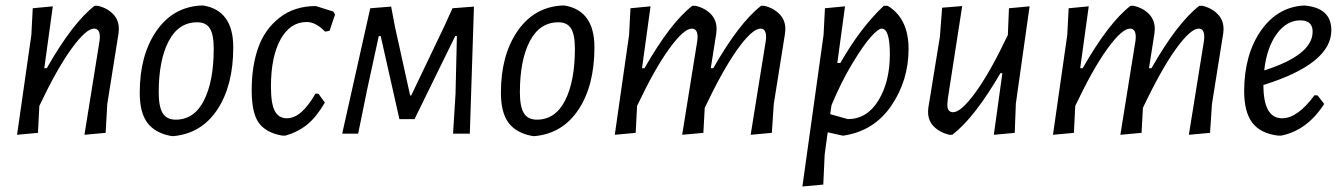

<svg xmlns="http://www.w3.org/2000/svg" viewBox="-20 -486 4879 698"><path d="M42 4 94 -359 99 -456 172 -463 141 -238H150Q244 -403 324 -465H335Q370 -457 391.5 -434.5Q413 -412 412 -378L411 -365L370 -108L364 -3L287 4L342 -338L343 -351Q343 -382 322 -382Q293 -382 240 -309Q187 -236 123 -101L118 -3Z M710 -466H719Q828 -448 828 -314Q828 -175 770 -87.5Q712 0 609 9L600 8Q543 -3 515.5 -40Q488 -77 488 -149Q488 -285 548 -372.5Q608 -460 710 -466ZM697 -405Q629 -405 593 -336Q557 -267 557 -150Q557 -98 571.5 -74.5Q586 -51 619 -51Q686 -51 721.5 -121Q757 -191 757 -309Q757 -360 743 -382.5Q729 -405 697 -405Z M1128 -464 1192 -444 1198 -433 1178 -374 1162 -371Q1128 -406 1095 -406Q1035 -406 1000 -343Q965 -280 965 -171Q965 -109 979 -82.5Q993 -56 1023 -56Q1076 -56 1127 -146L1138 -145L1161 -113Q1130 -60 1096.5 -33Q1063 -6 1018 7H1006Q948 -3 921.5 -38.5Q895 -74 895 -158Q895 -245 918.5 -312Q942 -379 996 -421.5Q1050 -464 1128 -464Z M1224 0 1326 -456 1402 -462 1416 -388 1471 -139H1475L1595 -390L1625 -456L1703 -462L1688 0H1627L1636 -144L1641 -355H1635L1487 -53H1432L1364 -355H1357L1314 -157L1282 0Z M2023 -466H2032Q2141 -448 2141 -314Q2141 -175 2083 -87.5Q2025 0 1922 9L1913 8Q1856 -3 1828.5 -40Q1801 -77 1801 -149Q1801 -285 1861 -372.5Q1921 -460 2023 -466ZM2010 -405Q1942 -405 1906 -336Q1870 -267 1870 -150Q1870 -98 1884.5 -74.5Q1899 -51 1932 -51Q1999 -51 2034.5 -121Q2070 -191 2070 -309Q2070 -360 2056 -382.5Q2042 -405 2010 -405Z M2345 -463 2314 -238H2323Q2417 -403 2497 -465H2508Q2543 -457 2564.5 -434.5Q2586 -412 2585 -378L2584 -365L2564 -238H2573Q2667 -403 2747 -465H2758Q2792 -457 2814 -434.5Q2836 -412 2835 -378L2834 -365L2793 -108L2786 -3L2709 4L2764 -338L2765 -351Q2765 -382 2745 -382Q2715 -382 2661.5 -307.5Q2608 -233 2542 -94L2537 -3L2460 4L2515 -338L2516 -351Q2516 -382 2495 -382Q2466 -382 2413 -309Q2360 -236 2296 -101L2291 -3L2215 4L2267 -359L2272 -456Z M3052 -463 3024 -257H3035Q3108 -385 3193 -465H3207Q3283 -419 3283 -308Q3283 -194 3220.5 -102Q3158 -10 3047 7H3043L2989 -5L2978 76L2973 185L2897 192L2974 -359L2979 -456ZM3185 -382Q3173 -382 3146 -352Q3119 -322 3078.5 -255Q3038 -188 3003 -104L2998 -71L3062 -53Q3132 -53 3173.5 -121Q3215 -189 3215 -289Q3215 -382 3185 -382Z M3478 -464 3426 -129 3424 -108Q3423 -78 3445 -78Q3474 -78 3527 -151Q3580 -224 3644 -359L3648 -456L3723 -463L3673 -109L3669 -3L3593 4L3624 -220H3617Q3522 -57 3442 4H3431Q3397 -4 3375 -26Q3353 -48 3354 -82L3355 -95L3397 -353L3405 -458Z M3938 -463 3907 -238H3916Q4010 -403 4090 -465H4101Q4136 -457 4157.5 -434.5Q4179 -412 4178 -378L4177 -365L4157 -238H4166Q4260 -403 4340 -465H4351Q4385 -457 4407 -434.5Q4429 -412 4428 -378L4427 -365L4386 -108L4379 -3L4302 4L4357 -338L4358 -351Q4358 -382 4338 -382Q4308 -382 4254.5 -307.5Q4201 -233 4135 -94L4130 -3L4053 4L4108 -338L4109 -351Q4109 -382 4088 -382Q4059 -382 4006 -309Q3953 -236 3889 -101L3884 -3L3808 4L3860 -359L3865 -456Z M4794 -108Q4732 -12 4638 7H4626Q4562 -1 4532.5 -40Q4503 -79 4503 -156Q4504 -290 4565 -376Q4626 -462 4723 -466L4731 -465Q4820 -454 4820 -376Q4820 -254 4573 -177Q4573 -56 4641 -56Q4697 -56 4759 -140L4770 -139ZM4707 -412Q4657 -412 4621 -362Q4585 -312 4576 -230Q4752 -286 4752 -371Q4752 -412 4707 -412Z"/></svg>

Font: Alegreya Sans
Style: Italic
Weight: 400
Italic angle: -7°
Designer: Juan Pablo del Peral
Foundry: Huerta Tipografica
Version: Version 2.007